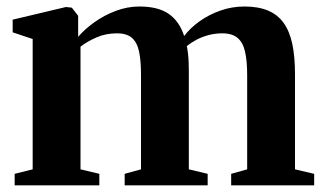

<svg xmlns="http://www.w3.org/2000/svg" viewBox="-20 -556 972 576"><path d="M24 0V-34.5L78 -48V-439L18 -459V-497L178 -535L195.5 -533L214.5 -508.5V-445.5Q233.5 -468 262.8 -489Q292 -510 327 -523.2Q362 -536.5 398 -536.5Q454 -536.5 486 -514.5Q518 -492.5 532.5 -448Q550.5 -472 578.5 -492Q606.5 -512 641 -524.2Q675.5 -536.5 713.5 -536.5Q754.5 -536.5 783.5 -524.5Q812.5 -512.5 830.5 -487.8Q848.5 -463 856.8 -424.8Q865 -386.5 865 -333V-48L922.5 -34.5V0H673.5V-34.5L721.5 -48V-331Q721.5 -373 715.2 -400.8Q709 -428.5 692.8 -442.2Q676.5 -456 647 -456Q625.5 -456 605.8 -450.8Q586 -445.5 569.5 -436.8Q553 -428 540.5 -417.5Q542.5 -408 544 -395.2Q545.5 -382.5 546 -368.5Q546.5 -354.5 546.5 -340.5V-48L603 -34.5V0H354V-34.5L403 -48V-332.5Q403 -374 397.2 -401.2Q391.5 -428.5 376 -442.2Q360.5 -456 331 -456Q297.5 -456 269.5 -443.8Q241.5 -431.5 221.5 -416V-48L278 -34.5V0Z"/></svg>

Font: Merriweather 96pt
Style: Bold
Weight: 700
Version: Version 2.100